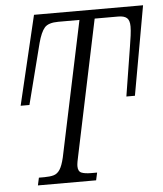

<svg xmlns="http://www.w3.org/2000/svg" viewBox="-52 -760 683 805"><g transform="rotate(-5 290.0 -357.0)"><path d="M75 0 82 -32H105Q129 -32 144.5 -36.5Q160 -41 170.5 -57Q181 -73 189 -107L309 -676H220Q178 -676 162 -657.5Q146 -639 134 -594L69 -339H32L121 -714H580L513 -339H477L510 -545Q514 -569 517 -591.5Q520 -614 520 -630Q520 -656 508.5 -666Q497 -676 472 -676H373L254 -109Q251 -96 249 -84.5Q247 -73 247 -66Q247 -44 261 -38Q275 -32 303 -32H327L320 0Z"/></g></svg>

Font: Noto Serif Condensed Light
Style: Italic
Weight: 300
Width: 3
Italic angle: -12°
Designer: Monotype Design Team
Foundry: Monotype Imaging Inc.
Version: Version 2.014; ttfautohint (v1.8.4.7-5d5b)